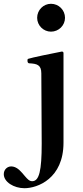

<svg xmlns="http://www.w3.org/2000/svg" viewBox="-129 -767 437 1013"><path d="M140 -600C181 -600 214 -633 214 -673C214 -714 181 -747 140 -747C100 -747 67 -714 67 -673C67 -633 100 -600 140 -600ZM0 226C69 226 206 175 206 -14V-224V-487C206 -492 203 -495 197 -495C149 -486 34 -462 21 -457C16 -456 16 -453 16 -448C16 -443 16 -434 25 -433C66 -431 89 -425 89 -380C89 -308 91 -108 91 -9C91 133 78 189 41 189C26 189 17 179 3 163C-6 152 -19 137 -28 129C-43 116 -57 111 -70 111C-90 111 -109 127 -109 152C-109 193 -56 226 0 226Z"/></svg>

Font: Shippori Mincho OTF
Style: Bold
Weight: 800
Designer: FONTDASU
Foundry: FONTDASU / Google Inc. / but / Adobe
Version: Version 3.300;hotconv 1.0.109;makeotfexe 2.5.65596